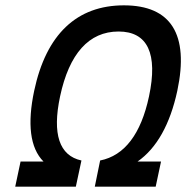

<svg xmlns="http://www.w3.org/2000/svg" viewBox="-20 -699 697 719"><path d="M424 -581C533 -581 572 -498 538 -338C508 -197 446 -116 355 -98L335 0H563L583 -94H495C567 -144 617 -234 644 -359C689 -571 620 -679 444 -679C268 -679 153 -571 108 -359C82 -236 92 -145 143 -94H57L37 0H264L285 -98C202 -116 175 -197 205 -338C239 -498 313 -581 424 -581Z"/></svg>

Font: LT Wave Mono Medium
Style: Italic
Weight: 500
Designer: Daniel Lyons
Version: Version 2.5 (Glyphs App)